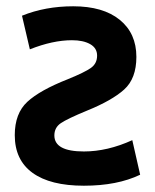

<svg xmlns="http://www.w3.org/2000/svg" viewBox="-20 -566 492 611"><path d="M247 -84Q322 -84 401 -120L426 -10Q353 25 247 25Q140 25 83.5 -16Q27 -57 27 -136Q27 -205 67 -242Q107 -279 196 -314Q250 -336 269.5 -350Q289 -364 289 -389Q289 -413 267 -425.5Q245 -438 209 -438Q148 -438 75 -409L50 -516Q124 -546 213 -546Q308 -546 361 -503Q414 -460 414 -385Q414 -316 375 -281Q336 -246 257 -214Q194 -188 173.5 -174Q153 -160 153 -135Q153 -84 247 -84Z"/></svg>

Font: Repo
Style: DemiBold
Weight: 600
Designer: Stefan Peev
Foundry: Context Ltd
Version: Version 001.000